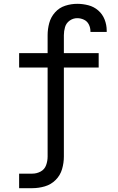

<svg xmlns="http://www.w3.org/2000/svg" viewBox="-20 -779 616 1004"><path d="M80 205H149Q182 205 214.5 195.5Q247 186 271 162Q295 138 304.5 105.5Q314 73 314 40V-426H496V-501H314V-595Q314 -616 320 -637Q326 -658 344 -671Q362 -684 384 -684Q402 -684 419 -676Q436 -668 444.5 -651Q453 -634 453 -615V-612H538Q538 -616 538 -619Q538 -649 527 -677Q516 -705 493.5 -724.5Q471 -744 442 -751.5Q413 -759 384 -759Q352 -759 321 -749Q290 -739 268 -714.5Q246 -690 237.5 -658.5Q229 -627 229 -595V-501H80V-426H229V40Q229 63 221 85Q213 107 192.5 118Q172 129 149 129H80Z"/></svg>

Font: Iosevka Sparkle
Style: Regular
Weight: 400
Designer: Belleve Invis
Foundry: Belleve Invis
Version: Version 4.5.0; ttfautohint (v1.8.3)